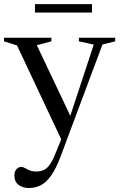

<svg xmlns="http://www.w3.org/2000/svg" viewBox="-22 -677 585 936"><path d="M330.5 -92 282 14 61 -455.5 -2.5 -475.5V-493H228.5V-475.5L157.5 -456.5ZM118.5 239.5Q88 239.5 68 223.8Q48 208 48 179Q48 165 53 155.5Q58 146 66 141.2Q74 136.5 81.5 136.5Q89.5 136.5 99.5 142.2Q109.5 148 123 153.5Q136.5 159 154.5 159Q174 159 189.2 152.8Q204.5 146.5 218 129.2Q231.5 112 245 79L290 -30L311.5 -84.5L435 -459.5L362.5 -475.5V-493H539.5V-475.5L477.5 -460L274 84.5Q251.5 144 228 177.8Q204.5 211.5 177.8 225.5Q151 239.5 118.5 239.5ZM148.5 -616V-657H426.5V-616Z"/></svg>

Font: Newsreader 60pt
Style: Regular
Weight: 400
Designer: Hugues Gentile
Foundry: Production Type
Version: Version 1.003